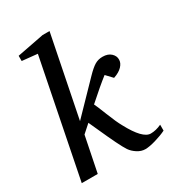

<svg xmlns="http://www.w3.org/2000/svg" viewBox="-181 -841 869 957"><g transform="rotate(-30 254.0 -362.5)"><path d="M497 -23Q471 -10 433.5 1Q396 12 373 12Q350 12 328 -2Q306 -16 293 -35Q281 -53 261.5 -93Q242 -133 219.5 -183.5Q197 -234 192 -244L146 -203L105 0H13L146 -668L58 -677V-707L213 -737H253L160 -272L322 -439Q352 -470 372 -482Q392 -494 417 -494Q448 -494 465.5 -477.5Q483 -461 482 -440Q482 -421 465 -403Q448 -385 415 -374L381 -410Q337 -376 262 -309Q269 -296 292 -237.5Q315 -179 332 -149Q389 -42 435 -42Q465 -42 497 -57Z"/></g></svg>

Font: Veleka
Style: Italic
Weight: 400
Italic angle: -12°
Designer: Stefan Peev, Context Ltd, 2016; SIL International, 1997-2014.
Foundry: Stefan Peev, Context Ltd, 2016
Version: Version 1.000